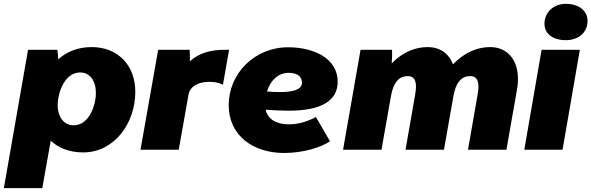

<svg xmlns="http://www.w3.org/2000/svg" viewBox="-50 -779 3077 999"><path d="M-30 200H170L214 -47C254 -9 311 14 383 14C545 14 654 -138 654 -301C654 -440 563 -534 427 -534C354 -534 296 -509 253 -470C252 -490 250 -510 249 -520H96ZM333 -127C283 -127 250 -170 250 -234C250 -289 283 -402 367 -402C418 -402 449 -359 449 -294C449 -236 416 -127 333 -127Z M681 0H880L931 -287C938 -329 983 -359 1061 -352C1078 -351 1098 -344 1110 -338L1142 -520H1118C1047 -520 985 -503 938 -460C938 -480 938 -502 937 -520H773Z M1429 17C1527 17 1621 -12 1667 -44L1594 -170C1554 -149 1506 -132 1453 -132C1394 -132 1345 -154 1332 -208C1376 -205 1416 -203 1452 -203C1621 -203 1707 -254 1707 -354C1707 -474 1585 -533 1449 -533C1275 -533 1140 -397 1140 -232C1140 -75 1265 17 1429 17ZM1339 -303C1356 -359 1397 -400 1451 -400C1489 -400 1521 -387 1521 -348C1521 -310 1467 -300 1406 -300C1384 -300 1361 -301 1339 -303Z M1735 0H1935L1984 -278C1997 -353 2028 -383 2071 -383C2110 -383 2122 -352 2110 -286L2060 0H2260L2309 -278C2322 -353 2353 -383 2396 -383C2435 -383 2447 -352 2435 -286L2385 0H2585L2640 -313C2664 -447 2602 -534 2501 -534C2439 -534 2371 -511 2307 -444C2286 -501 2238 -534 2176 -534C2115 -534 2049 -512 1988 -449C1990 -474 1991 -499 1990 -520H1826Z M2678 0H2877L2967 -520H2768ZM2894 -570C2958 -570 3007 -608 3007 -670C3007 -721 2965 -759 2894 -759C2831 -759 2783 -716 2783 -655C2783 -604 2826 -570 2894 -570Z"/></svg>

Font: Fixel Display Black
Style: Italic
Weight: 900
Italic angle: -10°
Designer: AlfaBravo + MacPaw
Foundry: Kyrylo Tkachov, Marchela Mozhyna, Serhii Makarenko, Maria Weinstein, Zakhar Kryvoshyya
Version: Version 1.210;Glyphs 3.2 (3217)